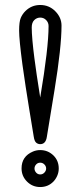

<svg xmlns="http://www.w3.org/2000/svg" viewBox="-20 -732 322 774"><path d="M142.1 -76.2Q132.3 -76.2 125.7 -69.1Q119.1 -62 119.1 -52.7Q119.1 -43.5 125.7 -36.1Q132.3 -28.8 142.1 -28.8Q151.9 -28.8 158.9 -36.1Q166 -43.5 166 -52.7Q166 -62 158.9 -69.1Q151.9 -76.2 142.1 -76.2ZM142.1 -338.9Q175.8 -538.6 175.8 -627Q175.8 -641.1 166 -651.1Q156.2 -661.1 142.3 -661.1Q128.4 -661.1 118.2 -651.1Q107.9 -641.1 107.9 -621.1Q107.9 -601.1 110.8 -567.9Q113.8 -534.7 118.7 -497.1Q126 -439.9 142.1 -338.9ZM216.8 -52.7Q216.8 -37.6 210.9 -23.9Q205.1 -10.3 195.3 0Q173.8 22 142.1 22Q110.8 22 88.9 0Q66.9 -22 66.9 -53.2Q66.9 -101.6 112.8 -121.1Q126.5 -127 142.1 -127Q172.9 -127 195.3 -105.5Q216.8 -84.5 216.8 -52.7ZM168.9 -180.7Q164.6 -150.9 142.1 -150.9Q132.8 -150.9 125.7 -157Q118.7 -163.1 116 -181.2Q113.3 -199.2 108.4 -227.5Q103.5 -255.9 97.4 -294.7Q91.3 -333.5 83.7 -381.1Q76.2 -428.7 70.3 -472.7Q57.1 -572.3 57.1 -608.4Q57.1 -644.5 63.7 -659.9Q70.3 -675.3 82 -687Q106.9 -711.9 142.1 -711.9Q177.7 -711.9 202.6 -687Q228 -661.6 228 -628.9Q228 -542 200 -370.4Q171.9 -198.7 168.9 -180.7Z"/></svg>

Font: Ribeye Marrow
Style: Regular
Weight: 400
Designer: Astigmatic (AOETI)
Foundry: Astigmatic (AOETI)
Version: Version 1.000